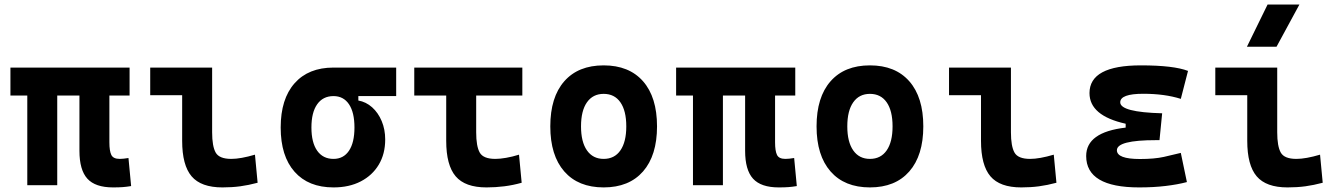

<svg xmlns="http://www.w3.org/2000/svg" viewBox="-20 -815 5899 845"><path d="M477.5 9.8Q399.4 9.8 364.5 -28.6Q329.6 -66.9 329.6 -151.4V-394.5H231.9V0H100.1V-394.5H25.9V-517.6H550.3V-394.5H461.4V-189Q461.4 -150.4 470 -133.1Q478.5 -115.7 506.8 -115.7Q515.1 -115.7 524.2 -116.7Q533.2 -117.7 545.4 -119.6L557.1 3.9Q536.6 7.3 520 8.5Q503.4 9.8 477.5 9.8Z M959 9.8Q864.7 9.8 823.2 -39.1Q781.7 -87.9 781.7 -195.3V-396H641.1V-517.6H913.6V-232.9Q913.6 -171.4 929.2 -143.6Q944.8 -115.7 998 -115.7Q1039.1 -115.7 1102.1 -134.3L1113.8 -10.7Q1073.7 0 1037.4 4.9Q1001 9.8 959 9.8Z M1447.8 9.8Q1337.4 9.8 1276.4 -59.1Q1215.3 -127.9 1215.3 -253.9Q1215.3 -379.4 1276.4 -448.5Q1337.4 -517.6 1447.8 -517.6H1723.6V-392.1H1557.1V-372.6Q1590.8 -366.7 1617.7 -342.8Q1644.5 -318.8 1659.9 -282Q1675.3 -245.1 1675.3 -201.2Q1675.3 -137.7 1647 -90.3Q1618.7 -43 1567.6 -16.6Q1516.6 9.8 1447.8 9.8ZM1447.8 -115.7Q1491.7 -115.7 1515.9 -151.6Q1540 -187.5 1540 -253.9Q1540 -320.3 1515.9 -356.2Q1491.7 -392.1 1447.8 -392.1Q1401.4 -392.1 1376 -356.2Q1350.6 -320.3 1350.6 -253.9Q1350.6 -187.5 1376 -151.6Q1401.4 -115.7 1447.8 -115.7Z M2121.1 9.8Q2026.9 9.8 1985.4 -39.1Q1943.8 -87.9 1943.8 -195.3V-394.5H1803.2V-517.6H2278.8V-394.5H2075.7V-232.9Q2075.7 -171.4 2091.3 -143.6Q2106.9 -115.7 2160.2 -115.7Q2180.2 -115.7 2207.3 -120.4Q2234.4 -125 2264.2 -134.3L2275.9 -10.7Q2238.3 0 2199.5 4.9Q2160.6 9.8 2121.1 9.8Z M2636.7 9.8Q2524.9 9.8 2463.4 -60.5Q2401.9 -130.9 2401.9 -258.8Q2401.9 -387.2 2463.4 -457.3Q2524.9 -527.3 2636.7 -527.3Q2748.5 -527.3 2810.1 -457.3Q2871.6 -387.2 2871.6 -258.8Q2871.6 -130.9 2810.1 -60.5Q2748.5 9.8 2636.7 9.8ZM2636.7 -115.7Q2684.6 -115.7 2710.4 -153.1Q2736.3 -190.4 2736.3 -258.8Q2736.3 -327.6 2710.4 -364.7Q2684.6 -401.9 2636.7 -401.9Q2589.4 -401.9 2563.2 -364.7Q2537.1 -327.6 2537.1 -258.8Q2537.1 -190.4 2563.2 -153.1Q2589.4 -115.7 2636.7 -115.7Z M3407.2 9.8Q3329.1 9.8 3294.2 -28.6Q3259.3 -66.9 3259.3 -151.4V-394.5H3161.6V0H3029.8V-394.5H2955.6V-517.6H3480V-394.5H3391.1V-189Q3391.1 -150.4 3399.7 -133.1Q3408.2 -115.7 3436.5 -115.7Q3444.8 -115.7 3453.9 -116.7Q3462.9 -117.7 3475.1 -119.6L3486.8 3.9Q3466.3 7.3 3449.7 8.5Q3433.1 9.8 3407.2 9.8Z M3808.6 9.8Q3696.8 9.8 3635.3 -60.5Q3573.7 -130.9 3573.7 -258.8Q3573.7 -387.2 3635.3 -457.3Q3696.8 -527.3 3808.6 -527.3Q3920.4 -527.3 3981.9 -457.3Q4043.5 -387.2 4043.5 -258.8Q4043.5 -130.9 3981.9 -60.5Q3920.4 9.8 3808.6 9.8ZM3808.6 -115.7Q3856.4 -115.7 3882.3 -153.1Q3908.2 -190.4 3908.2 -258.8Q3908.2 -327.6 3882.3 -364.7Q3856.4 -401.9 3808.6 -401.9Q3761.2 -401.9 3735.1 -364.7Q3709 -327.6 3709 -258.8Q3709 -190.4 3735.1 -153.1Q3761.2 -115.7 3808.6 -115.7Z M4474.6 9.8Q4380.4 9.8 4338.9 -39.1Q4297.4 -87.9 4297.4 -195.3V-396H4156.7V-517.6H4429.2V-232.9Q4429.2 -171.4 4444.8 -143.6Q4460.4 -115.7 4513.7 -115.7Q4554.7 -115.7 4617.7 -134.3L4629.4 -10.7Q4589.4 0 4553 4.9Q4516.6 9.8 4474.6 9.8Z M4993.2 9.8Q4760.3 9.8 4760.3 -128.4Q4760.3 -233.4 4934.1 -253.4V-270.5Q4774.9 -305.7 4774.9 -405.3Q4774.9 -527.3 5001 -527.3Q5145.5 -527.3 5208.5 -502.9L5176.8 -379.9Q5106 -402.3 5011.7 -402.3Q4910.2 -402.3 4910.2 -364.7Q4910.2 -321.3 5094.7 -316.4L5083 -198.2H5067.4Q4895.5 -198.2 4895.5 -153.8Q4895.5 -115.2 4997.1 -115.2Q5060.5 -115.2 5102.3 -124.5Q5144 -133.8 5176.8 -142.1L5203.6 -13.7Q5163.1 -2.9 5110.1 3.4Q5057.1 9.8 4993.2 9.8Z M5646.5 9.8Q5552.2 9.8 5510.7 -39.1Q5469.2 -87.9 5469.2 -195.3V-396H5328.6V-517.6H5601.1V-232.9Q5601.1 -171.4 5616.7 -143.6Q5632.3 -115.7 5685.5 -115.7Q5726.6 -115.7 5789.6 -134.3L5801.3 -10.7Q5761.2 0 5724.9 4.9Q5688.5 9.8 5646.5 9.8ZM5467.8 -609.4 5558.6 -794.9H5698.7L5598.1 -609.4Z"/></svg>

Font: Cascadia Mono PL
Style: Bold
Weight: 700
Monospace: yes
Designer: Aaron Bell
Foundry: Saja Typeworks
Version: Version 2404.023; ttfautohint (v1.8.4)